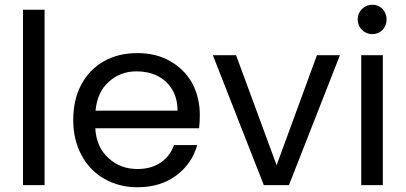

<svg xmlns="http://www.w3.org/2000/svg" viewBox="-20 -781 1713 810"><path d="M77 -740C77 -740 77 0 77 0C77 0 168 0 168 0C168 0 168 -740 168 -740C168 -740 77 -740 77 -740Z M823 -295C823 -295 823 -295 823 -295C823 -345 812 -390 791 -430C769 -469 738 -500 698 -523C658 -546 612 -557 560 -557C560 -557 560 -557 560 -557C507 -557 460 -546 419 -523C378 -500 346 -467 323 -424C300 -381 289 -332 289 -275C289 -275 289 -275 289 -275C289 -218 301 -169 324 -126C347 -83 380 -49 421 -26C462 -3 508 9 560 9C560 9 560 9 560 9C625 9 680 -8 724 -41C768 -74 797 -116 812 -169C812 -169 714 -169 714 -169C714 -169 714 -169 714 -169C703 -138 685 -114 659 -96C632 -77 599 -68 560 -68C560 -68 560 -68 560 -68C512 -68 471 -83 438 -114C404 -144 385 -186 382 -240C382 -240 820 -240 820 -240C820 -240 820 -240 820 -240C822 -259 823 -278 823 -295ZM729 -314C729 -314 383 -314 383 -314C383 -314 383 -314 383 -314C388 -366 406 -407 439 -436C471 -465 510 -480 556 -480C556 -480 556 -480 556 -480C588 -480 617 -474 644 -461C670 -448 691 -429 706 -404C721 -379 729 -349 729 -314Z M976 -548C976 -548 878 -548 878 -548C878 -548 1093 0 1093 0C1093 0 1199 0 1199 0C1199 0 1414 -548 1414 -548C1414 -548 1317 -548 1317 -548C1317 -548 1147 -84 1147 -84C1147 -84 976 -548 976 -548Z M1551 -637C1551 -637 1551 -637 1551 -637C1568 -637 1582 -643 1594 -655C1605 -667 1611 -682 1611 -699C1611 -699 1611 -699 1611 -699C1611 -716 1605 -731 1594 -743C1582 -755 1568 -761 1551 -761C1551 -761 1551 -761 1551 -761C1534 -761 1519 -755 1507 -743C1495 -731 1489 -716 1489 -699C1489 -699 1489 -699 1489 -699C1489 -682 1495 -667 1507 -655C1519 -643 1534 -637 1551 -637ZM1504 -548C1504 -548 1504 0 1504 0C1504 0 1595 0 1595 0C1595 0 1595 -548 1595 -548C1595 -548 1504 -548 1504 -548Z"/></svg>

Font: Girnar Poppins
Style: Regular
Weight: 500
Designer: Ninad Kale (Devanagari), Jonny Pinhorn (Latin)
Foundry: Indian Type Foundry
Version: ""